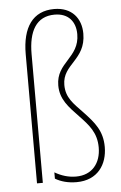

<svg xmlns="http://www.w3.org/2000/svg" viewBox="-55 -804 538 853"><g transform="rotate(-5 214.5 -377.5)"><path d="M339 -645C339 -713 298 -765 219 -765C124 -765 76 -696 76 -576V0H102V-574C102 -676 137 -740 219 -740C281 -740 312 -700 312 -645C312 -539 208 -528 208 -425C208 -363 245 -326 288 -281C330 -237 363 -201 363 -135C363 -66 324 -15 252 -15C219 -15 188 -24 157 -42V-14C182 1 214 10 252 10C347 10 390 -58 390 -135C390 -207 356 -246 309 -296C267 -340 235 -368 235 -425C235 -518 339 -527 339 -645Z"/></g></svg>

Font: Noto Sans Armenian Condensed Thin
Style: Regular
Weight: 100
Width: 3
Designer: Monotype Design Team
Foundry: Monotype Imaging Inc.
Version: Version 2.008